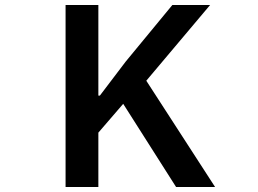

<svg xmlns="http://www.w3.org/2000/svg" viewBox="-20 -753 1040 773"><path d="M376 0H244V-733H376V-368H382L486 -505L674 -733H826L569 -428L846 0H689L476 -335L376 -219Z"/></svg>

Font: IBM Plex Sans JP SemiBold
Style: Regular
Weight: 600
Designer: Mike Abbink; Paul van der Laan; Pieter van Rosmalen; Wujin Sim; Yejin Wi; Jinhee Kim; Boomi Park; Yona Kim; Kichan Ma
Foundry: Sandoll Inc.
Version: Version 1.001